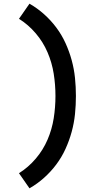

<svg xmlns="http://www.w3.org/2000/svg" viewBox="-20 -861 540 1042"><path d="M140 161 83 79Q134 47 174 0Q214 -47 238 -103Q262 -159 271.5 -219Q281 -279 281 -340Q281 -401 271.5 -461Q262 -521 238 -577Q214 -633 174 -680Q134 -727 83 -759L140 -841Q182 -817 219 -784Q256 -751 285.5 -711.5Q315 -672 335.5 -627Q356 -582 369 -534.5Q382 -487 387 -438Q392 -389 392 -340Q392 -291 387 -242Q382 -193 369 -145.5Q356 -98 335.5 -53Q315 -8 285.5 31.5Q256 71 219 104Q182 137 140 161Z"/></svg>

Font: Iosevka Curly Slab
Style: Bold
Weight: 700
Monospace: yes
Designer: Belleve Invis
Foundry: Belleve Invis
Version: Version 22.1.2; ttfautohint (v1.8.4)